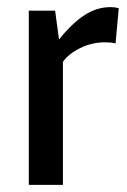

<svg xmlns="http://www.w3.org/2000/svg" viewBox="-20 -520 356 540"><path d="M61 -490H135L146 -409Q184 -456 218.5 -478Q253 -500 291 -500Q303 -500 314 -497L305 -398Q292 -401 275 -401Q238 -401 205 -384.5Q172 -368 157 -346V0H61Z"/></svg>

Font: Cabin
Style: Regular
Weight: 400
Designer: Pablo Impallari
Foundry: Pablo Impallari. http://www.impallari.com Igino Marini. http://www.ikern.com
Version: Version 2.001